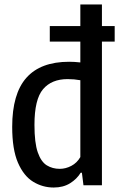

<svg xmlns="http://www.w3.org/2000/svg" viewBox="-20 -828 534 858"><path d="M220 10Q170.5 10 128.2 -15.8Q86 -41.5 60.2 -101Q34.5 -160.5 34.5 -261Q34.5 -409 98 -480.5Q161.5 -552 289 -552Q312.5 -552 339 -549V-642H202.5V-711.5H339V-808H435.5V-711.5H492.5V-642H435.5V0H353L346 -56H340.5Q323.5 -28 293 -9Q262.5 10 220 10ZM247 -73.5Q273.5 -73.5 298.8 -86.8Q324 -100 339 -126V-469.5Q311.5 -474.5 282 -474.5Q210.5 -474.5 172.2 -429.2Q134 -384 134 -270Q134 -189.5 148.8 -147.2Q163.5 -105 189 -89.2Q214.5 -73.5 247 -73.5Z"/></svg>

Font: Encode Sans Condensed Condensed Medium
Style: Regular
Weight: 500
Width: 3
Designer: Multiple Designers
Foundry: Impallari Type
Version: Version 3.000; ttfautohint (v1.8.3) -l 8 -r 50 -G 200 -x 14 